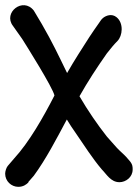

<svg xmlns="http://www.w3.org/2000/svg" viewBox="-23 -723 534 744"><path d="M-3 -50C-3 -21 21 1 48 1C67 1 79 -8 87 -16V-18L108 -42C155 -106 196 -185 236 -260C246 -243 258 -225 270 -208C302 -161 337 -107 371 -67C390 -48 406 -17 440 -17C464 -17 491 -36 491 -66C491 -74 492 -85 479 -100C478 -101 472 -108 472 -108C464 -118 455 -126 440 -140C428 -151 413 -170 391 -194C354 -241 317 -295 285 -350C317 -407 353 -462 391 -516C406 -535 418 -550 432 -564C452 -584 457 -633 429 -656C410 -672 387 -662 377 -654C369 -648 366 -641 360 -633C347 -615 335 -597 323 -579C295 -535 266 -491 237 -440C201 -514 181 -557 139 -630L108 -682C66 -736 -12 -674 27 -623L63 -572C77 -550 182 -383 188 -353C145 -269 90 -172 31 -108L7 -80C2 -74 -3 -60 -3 -50Z"/></svg>

Font: Stray Cat
Style: ExBlkCn
Weight: 1000
Version: Version 1.0